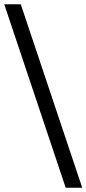

<svg xmlns="http://www.w3.org/2000/svg" viewBox="-37 -831 408 906"><path d="M273 55 -17 -811H61L351 55Z"/></svg>

Font: Krub Medium
Style: Regular
Weight: 500
Designer: Ekaluck Peanpanawate
Foundry: Cadson Demak Co.,Ltd.
Version: Version 1.000; ttfautohint (v1.6)